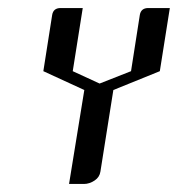

<svg xmlns="http://www.w3.org/2000/svg" viewBox="-20 -458 443 478"><path d="M87.9 -280.8 109.9 -420.9Q112.8 -438 130.9 -438H186L161.1 -280.8L228 -250L306.2 -280.8L328.1 -420.9Q331.1 -438 349.1 -438H402.8L377.9 -280.8L262.2 -233.9L230 -30.8Q228 -17.1 215.8 -8.8Q202.6 0 189 0H151.9L189.9 -233.9Z"/></svg>

Font: Hhenum
Style: Italic
Weight: 400
Designer: T. Christopher White
Version: Version 1.0